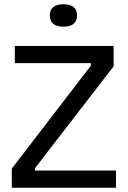

<svg xmlns="http://www.w3.org/2000/svg" viewBox="-20 -874 594 894"><path d="M35 0V-89L403 -568V-580H49V-660H509V-565L143 -91V-80H520V0ZM276 -750Q244 -750 228 -763Q212 -776 212 -802Q212 -828 228 -841Q244 -854 275 -854Q307 -854 323 -841Q339 -828 339 -802Q339 -777 323 -763.5Q307 -750 276 -750Z"/></svg>

Font: Bricolage Grotesque
Style: Regular
Weight: 400
Designer: Mathieu Triay
Foundry: Atelier Triay
Version: Version 1.001;gftools[0.9.33.dev8+g029e19f]